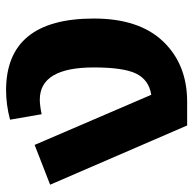

<svg xmlns="http://www.w3.org/2000/svg" viewBox="-22 -599 636 632"><g transform="rotate(-90 296.0 -283.0)"><path d="M315 -581Q551 -581 551 -292Q551 -143 475.5 -64Q400 15 277 15H199L4 -436L135 -487L300 -103Q349 -111 369.5 -152.5Q390 -194 390 -292Q390 -470 284 -470Q266 -470 236 -464L218 -568Q268 -581 315 -581Z"/></g></svg>

Font: FiraGO
Style: Bold
Weight: 700
Designer: bBox Type
Foundry: bBox Type GmbH
Version: Version 1.001;PS 001.001;hotconv 1.0.88;makeotf.lib2.5.64775